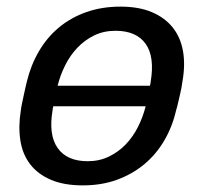

<svg xmlns="http://www.w3.org/2000/svg" viewBox="-20 -550 614 580"><path d="M43 -217Q44 -226 46.5 -237.5Q49 -249 51.5 -261Q54 -273 56.5 -284Q59 -295 61 -303Q73 -353 97.5 -395Q122 -437 158 -467Q194 -497 241 -513.5Q288 -530 344 -530Q400 -530 439.5 -513Q479 -496 502.5 -466Q526 -436 533 -394.5Q540 -353 531 -303Q530 -295 528 -284Q526 -273 523 -261Q520 -249 517.5 -237.5Q515 -226 512 -217Q501 -168 476.5 -126Q452 -84 416 -54Q380 -24 333.5 -7Q287 10 230 10Q173 10 133.5 -7Q94 -24 71 -54Q48 -84 41.5 -126Q35 -168 43 -217ZM433 -291Q435 -299 435 -302Q448 -378 420 -417.5Q392 -457 329 -457Q293 -457 264.5 -443Q236 -429 214 -406Q192 -383 177 -353Q162 -323 154 -291ZM141 -229Q139 -221 139 -218Q126 -143 154 -103Q182 -63 245 -63Q280 -63 309 -77Q338 -91 360 -114Q382 -137 397 -167Q412 -197 420 -229Z"/></svg>

Font: SVN-Rubik
Style: Italic
Weight: 400
Italic angle: -12°
Designer: Hubert and Fischer
Foundry: Hubert & Fischer
Version: Version 2.101; ttfautohint (v1.8.3)